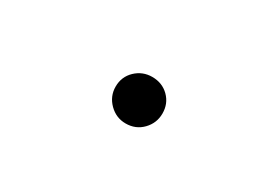

<svg xmlns="http://www.w3.org/2000/svg" viewBox="-18 -1102 718 522"><g transform="rotate(30 341.0 -841.0)"><path d="M363 -767.5Q333 -767.5 311.2 -789.2Q289.5 -811 289.5 -841Q289.5 -872 311.2 -892.8Q333 -913.5 363 -913.5Q394.5 -913.5 415.5 -892.8Q436.5 -872 436.5 -841Q436.5 -811 415.5 -789.2Q394.5 -767.5 363 -767.5Z"/></g></svg>

Font: Undotted
Style: Bold
Weight: 700
Designer: Delve Withrington, Dave Bailey, Thomas Jockin
Foundry: Delve Fonts LLC
Version: Version 4.000